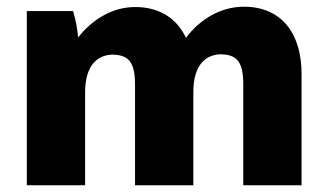

<svg xmlns="http://www.w3.org/2000/svg" viewBox="-20 -553 972 573"><path d="M60 0H234V-277C234 -354 267 -388 314 -390H315C361 -389 383 -372 383 -300V0H557V-278C557 -355 590 -389 637 -391H638C684 -390 706 -373 706 -301V0H880V-332C880 -457 817 -533 708 -533C639 -533 577 -496 535 -440C508 -498 456 -532 384 -532H383C316 -532 255 -495 213 -441C212 -462 205 -499 198 -520H60Z"/></svg>

Font: Fixel Display ExtraBold
Style: Regular
Weight: 800
Designer: AlfaBravo + MacPaw
Foundry: Kyrylo Tkachov, Marchela Mozhyna, Serhii Makarenko, Maria Weinstein, Zakhar Kryvoshyya
Version: Version 1.211